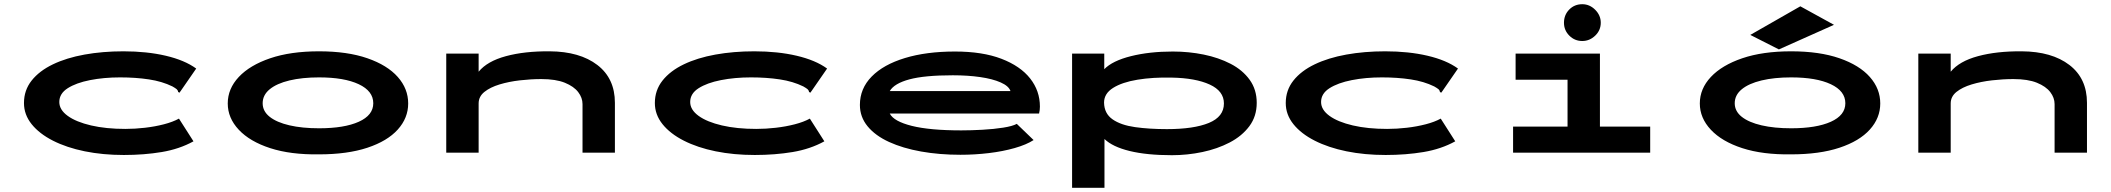

<svg xmlns="http://www.w3.org/2000/svg" viewBox="-20 -726 10040 913"><path d="M569 11Q469 11 383 -6.5Q297 -24 232 -57Q167 -90 130.5 -135.5Q94 -181 94 -236Q94 -297 130.5 -343Q167 -389 231.5 -420Q296 -451 382 -466.5Q468 -482 567 -482Q678 -482 768 -461Q858 -440 913 -400L839 -293L833 -285L827 -289Q826 -297 820 -302Q814 -307 800 -315Q751 -339 688 -348.5Q625 -358 551 -358Q474 -358 408 -345Q342 -332 302 -306.5Q262 -281 262 -241Q262 -204 302 -175Q342 -146 413 -129.5Q484 -113 576 -113Q622 -113 669.5 -118.5Q717 -124 759.5 -135Q802 -146 831 -162L900 -54Q833 -17 749 -3Q665 11 569 11Z M1497 8Q1362 10 1265 -21.5Q1168 -53 1115.5 -109Q1063 -165 1063 -234Q1063 -304 1115.5 -360Q1168 -416 1265 -449Q1362 -482 1497 -482Q1632 -482 1727 -449Q1822 -416 1871.5 -360Q1921 -304 1921 -234Q1921 -165 1871.5 -110Q1822 -55 1727 -23.5Q1632 8 1497 8ZM1497 -116Q1617 -116 1686 -147Q1755 -178 1755 -235Q1755 -293 1686 -325.5Q1617 -358 1497 -358Q1417 -358 1356.5 -343.5Q1296 -329 1262.5 -301.5Q1229 -274 1229 -235Q1229 -197 1262.5 -170.5Q1296 -144 1356.5 -130Q1417 -116 1497 -116Z M2102 0V-471H2256V-385Q2297 -435 2386 -459Q2475 -483 2594 -482Q2737 -481 2820.5 -417Q2904 -353 2904 -237V0H2750V-231Q2750 -261 2729.5 -288Q2709 -315 2666 -332.5Q2623 -350 2554 -350Q2505 -350 2452.5 -344Q2400 -338 2355.5 -324.5Q2311 -311 2283.5 -289Q2256 -267 2256 -234V0Z M3569 11Q3469 11 3383 -6.5Q3297 -24 3232 -57Q3167 -90 3130.5 -135.5Q3094 -181 3094 -236Q3094 -297 3130.5 -343Q3167 -389 3231.5 -420Q3296 -451 3382 -466.5Q3468 -482 3567 -482Q3678 -482 3768 -461Q3858 -440 3913 -400L3839 -293L3833 -285L3827 -289Q3826 -297 3820 -302Q3814 -307 3800 -315Q3751 -339 3688 -348.5Q3625 -358 3551 -358Q3474 -358 3408 -345Q3342 -332 3302 -306.5Q3262 -281 3262 -241Q3262 -204 3302 -175Q3342 -146 3413 -129.5Q3484 -113 3576 -113Q3622 -113 3669.5 -118.5Q3717 -124 3759.5 -135Q3802 -146 3831 -162L3900 -54Q3833 -17 3749 -3Q3665 11 3569 11Z M4547 10Q4447 10 4360 -5.5Q4273 -21 4207.5 -51Q4142 -81 4105.5 -125.5Q4069 -170 4069 -227Q4069 -305 4125 -362Q4181 -419 4283 -450Q4385 -481 4521 -481Q4652 -481 4742 -446.5Q4832 -412 4878.5 -353Q4925 -294 4925 -219Q4925 -211 4924 -202.5Q4923 -194 4921 -186H4211Q4230 -149 4315.5 -127.5Q4401 -106 4551 -106Q4598 -106 4652 -109Q4706 -112 4750.5 -119Q4795 -126 4815 -137L4895 -60Q4861 -38 4805 -22Q4749 -6 4682 2Q4615 10 4547 10ZM4211 -293H4785Q4777 -317 4738.5 -334Q4700 -351 4641 -359.5Q4582 -368 4511 -368Q4376 -368 4304 -348.5Q4232 -329 4211 -293Z M5078 167V-471H5231V-397Q5270 -437 5358 -459Q5446 -481 5557 -481Q5633 -481 5704 -466.5Q5775 -452 5832 -422.5Q5889 -393 5922.5 -346.5Q5956 -300 5956 -237Q5956 -173 5921 -126Q5886 -79 5827.5 -48.5Q5769 -18 5697.5 -3Q5626 12 5553 12Q5433 12 5351.5 -8Q5270 -28 5232 -65V167ZM5529 -112Q5657 -112 5728.5 -141.5Q5800 -171 5800 -234Q5800 -293 5732.5 -324Q5665 -355 5551 -357Q5462 -359 5389 -347Q5316 -335 5273 -308Q5230 -281 5230 -238Q5231 -186 5270.5 -158.5Q5310 -131 5377.5 -121.5Q5445 -112 5529 -112Z M6569 11Q6469 11 6383 -6.5Q6297 -24 6232 -57Q6167 -90 6130.5 -135.5Q6094 -181 6094 -236Q6094 -297 6130.5 -343Q6167 -389 6231.5 -420Q6296 -451 6382 -466.5Q6468 -482 6567 -482Q6678 -482 6768 -461Q6858 -440 6913 -400L6839 -293L6833 -285L6827 -289Q6826 -297 6820 -302Q6814 -307 6800 -315Q6751 -339 6688 -348.5Q6625 -358 6551 -358Q6474 -358 6408 -345Q6342 -332 6302 -306.5Q6262 -281 6262 -241Q6262 -204 6302 -175Q6342 -146 6413 -129.5Q6484 -113 6576 -113Q6622 -113 6669.5 -118.5Q6717 -124 6759.5 -135Q6802 -146 6831 -162L6900 -54Q6833 -17 6749 -3Q6665 11 6569 11Z M7175 0V-124H7434V-347H7187V-471H7588V-124H7827V0ZM7504 -531Q7468 -531 7442.5 -556.5Q7417 -582 7417 -618Q7417 -655 7442 -680.5Q7467 -706 7504 -706Q7539 -706 7565.5 -679.5Q7592 -653 7592 -618Q7592 -582 7565.5 -556.5Q7539 -531 7504 -531Z M8497 8Q8362 10 8265 -21.5Q8168 -53 8115.5 -109Q8063 -165 8063 -234Q8063 -304 8115.5 -360Q8168 -416 8265 -449Q8362 -482 8497 -482Q8632 -482 8727 -449Q8822 -416 8871.5 -360Q8921 -304 8921 -234Q8921 -165 8871.5 -110Q8822 -55 8727 -23.5Q8632 8 8497 8ZM8497 -116Q8617 -116 8686 -147Q8755 -178 8755 -235Q8755 -293 8686 -325.5Q8617 -358 8497 -358Q8417 -358 8356.5 -343.5Q8296 -329 8262.5 -301.5Q8229 -274 8229 -235Q8229 -197 8262.5 -170.5Q8296 -144 8356.5 -130Q8417 -116 8497 -116ZM8439 -491 8303 -560 8541 -696 8701 -608Z M9102 0V-471H9256V-385Q9297 -435 9386 -459Q9475 -483 9594 -482Q9737 -481 9820.5 -417Q9904 -353 9904 -237V0H9750V-231Q9750 -261 9729.5 -288Q9709 -315 9666 -332.5Q9623 -350 9554 -350Q9505 -350 9452.5 -344Q9400 -338 9355.5 -324.5Q9311 -311 9283.5 -289Q9256 -267 9256 -234V0Z"/></svg>

Font: Inconsolata UltraExpanded Black
Style: Regular
Weight: 900
Width: 9
Monospace: yes
Designer: Raph Levien, Cyreal, Brenton Simpson
Foundry: Raph Levien, Cyreal, Google
Version: Version 3.001; ttfautohint (v1.8.2.53-6de2)